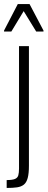

<svg xmlns="http://www.w3.org/2000/svg" viewBox="-36 -738 235 949"><path d="M-3 191V152Q25 152 38 146.5Q51 141 54.5 128.5Q58 116 58 95V-510H107V81Q107 119 101 141.5Q95 164 82 174.5Q69 185 48 188Q27 191 -3 191ZM-16 -582V-587L52 -718H110L179 -587V-582H143L81 -683L20 -582Z"/></svg>

Font: Saira ExtraCondensed Light
Style: Regular
Weight: 300
Width: 2
Designer: Hector Gatti with collaboration of the Omnibus-Type team
Foundry: Omnibus-Type
Version: Version 1.101